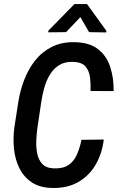

<svg xmlns="http://www.w3.org/2000/svg" viewBox="-20 -932 592 962"><path d="M388.2 -231.4 500 -232.9Q491.2 -161.1 458.5 -105.7Q425.8 -50.3 371.1 -19.3Q316.4 11.7 240.7 9.8Q178.2 8.3 138.2 -19Q98.1 -46.4 76.7 -90.3Q55.2 -134.3 50 -187Q44.9 -239.7 51.8 -292.5L71.3 -418.5Q80.1 -475.6 100.8 -530.5Q121.6 -585.4 156 -628.9Q190.4 -672.4 240 -697.3Q289.6 -722.2 354.5 -720.7Q428.2 -719.2 471.2 -685.8Q514.2 -652.3 532.2 -596.9Q550.3 -541.5 549.3 -475.6L433.6 -476.1Q435.1 -511.7 430.9 -544.7Q426.8 -577.6 408.2 -599.1Q389.6 -620.6 346.2 -622.1Q304.2 -623.5 275.6 -605.2Q247.1 -586.9 229 -556.4Q210.9 -525.9 201.2 -489.7Q191.4 -453.6 186.5 -419.4L167.5 -292Q163.6 -264.6 161.9 -230.5Q160.2 -196.3 166 -164.6Q171.9 -132.8 190.9 -111.6Q210 -90.3 248.5 -88.4Q295.9 -86.4 323.5 -105.5Q351.1 -124.5 365.5 -157.7Q379.9 -190.9 388.2 -231.4ZM416 -911.6 512.7 -777.8V-769.5L426.3 -771L382.8 -846.2L311 -771L222.2 -770V-778.3L353 -911.6Z"/></svg>

Font: Roboto Condensed Medium
Style: Italic
Weight: 500
Italic angle: -12°
Designer: Christian Robertson
Foundry: Google
Version: Version 3.0; 2020